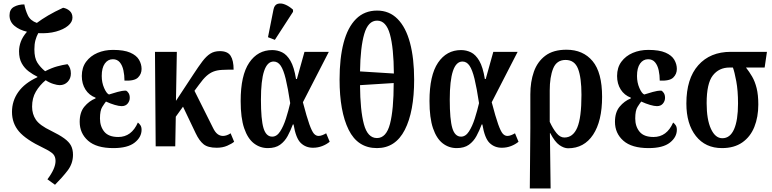

<svg xmlns="http://www.w3.org/2000/svg" viewBox="-20 -830 4381 1089"><path d="M292 218 249 187Q295 126 295 83Q295 59 282 44.5Q269 30 226 9Q127 -38 87.5 -84.5Q48 -131 48 -195Q48 -258 84 -308.5Q120 -359 192 -392V-395Q167 -407 143 -425Q119 -443 103.5 -470.5Q88 -498 88 -539Q88 -566 98 -593.5Q108 -621 133 -650Q90 -660 62 -683.5Q34 -707 34 -743Q34 -777 59 -791Q84 -805 118 -805Q124 -773 138 -743Q152 -713 189 -700Q217 -721 253.5 -742.5Q290 -764 338 -786Q360 -782 375.5 -768Q391 -754 391 -730Q391 -705 366 -684Q341 -663 297.5 -651Q254 -639 197 -642Q187 -624 181 -602Q175 -580 175 -550Q175 -501 192 -474.5Q209 -448 236 -426Q273 -445 304 -453.5Q335 -462 363 -466Q382 -446 382 -413Q382 -385 364 -366Q346 -347 318 -347Q305 -347 282.5 -354Q260 -361 239 -375Q205 -347 183.5 -310.5Q162 -274 162 -225Q162 -183 183.5 -151Q205 -119 270 -88Q317 -65 344.5 -45Q372 -25 383 -3.5Q394 18 394 48Q394 98 363 138Q332 178 292 218Z M623 10Q527 10 479.5 -32Q432 -74 432 -139Q432 -193 458.5 -225Q485 -257 522 -272V-276Q485 -290 464.5 -322.5Q444 -355 444 -399Q444 -447 468.5 -480Q493 -513 533 -530Q573 -547 621 -547Q683 -547 718.5 -531.5Q754 -516 768.5 -491Q783 -466 783 -439Q783 -410 762.5 -390Q742 -370 686 -373Q686 -403 680 -431Q674 -459 659.5 -476.5Q645 -494 620 -494Q592 -494 574.5 -469.5Q557 -445 557 -399Q557 -362 570.5 -331Q584 -300 598 -294Q621 -301 646.5 -308.5Q672 -316 695 -316Q702 -313 709 -302.5Q716 -292 716 -275Q716 -257 704 -242.5Q692 -228 670 -228Q655 -228 631 -235Q607 -242 581 -254Q573 -244 560 -223.5Q547 -203 547 -158Q547 -113 571.5 -83Q596 -53 651 -53Q726 -53 762 -135Q770 -129 776.5 -119.5Q783 -110 783 -94Q783 -52 743.5 -21Q704 10 623 10Z M863 0 859 -536H983L978 -258L1078 -410Q1106 -453 1128 -482Q1150 -511 1172.5 -525.5Q1195 -540 1227 -540Q1271 -540 1288 -513.5Q1305 -487 1305 -435Q1265 -435 1238 -433.5Q1211 -432 1190.5 -424Q1170 -416 1151 -399Q1132 -382 1109 -350L1083 -315L1188 -105Q1200 -80 1214 -69.5Q1228 -59 1245 -59Q1255 -59 1266.5 -63Q1278 -67 1288 -74L1308 -26Q1295 -15 1269 -3.5Q1243 8 1209 8Q1159 8 1134.5 -12Q1110 -32 1090 -74L1018 -225L977 -168L974 0Z M1499 10Q1455 10 1420 -17Q1385 -44 1365 -102.5Q1345 -161 1345 -257Q1345 -403 1393.5 -474.5Q1442 -546 1524 -546Q1554 -546 1580.5 -533Q1607 -520 1627.5 -485Q1648 -450 1659 -382H1664L1707 -536H1845L1698 -250Q1720 -166 1734.5 -125.5Q1749 -85 1760.5 -72Q1772 -59 1787 -59Q1797 -59 1808.5 -63.5Q1820 -68 1830 -74L1850 -26Q1832 -11 1807.5 -1.5Q1783 8 1755 8Q1714 8 1686 -19Q1658 -46 1645 -124H1641Q1628 -89 1611.5 -58.5Q1595 -28 1568.5 -9Q1542 10 1499 10ZM1524 -55Q1550 -55 1569 -84.5Q1588 -114 1602 -158Q1616 -202 1626 -245Q1613 -331 1600.5 -382.5Q1588 -434 1572 -457.5Q1556 -481 1532 -481Q1460 -481 1460 -265Q1460 -152 1474.5 -103.5Q1489 -55 1524 -55ZM1539 -604 1500 -619 1531 -775Q1536 -802 1554.5 -808Q1573 -814 1596.5 -804.5Q1620 -795 1642 -775V-763Z M2118 10Q2009 10 1957.5 -94Q1906 -198 1906 -379Q1906 -500 1929 -587.5Q1952 -675 1999.5 -722.5Q2047 -770 2119 -770Q2188 -770 2235 -722.5Q2282 -675 2305.5 -587Q2329 -499 2329 -378Q2329 -197 2276 -93.5Q2223 10 2118 10ZM2214 -413Q2213 -559 2191.5 -636Q2170 -713 2119 -713Q2068 -713 2046 -637.5Q2024 -562 2022 -425ZM2118 -47Q2171 -47 2192 -127.5Q2213 -208 2213 -359L2022 -347Q2023 -204 2044 -125.5Q2065 -47 2118 -47Z M2570 10Q2526 10 2491 -17Q2456 -44 2436 -102.5Q2416 -161 2416 -257Q2416 -403 2464.5 -474.5Q2513 -546 2595 -546Q2625 -546 2651.5 -533Q2678 -520 2698.5 -485Q2719 -450 2730 -382H2735L2778 -536H2916L2769 -250Q2791 -166 2805.5 -125.5Q2820 -85 2831.5 -72Q2843 -59 2858 -59Q2868 -59 2879.5 -63.5Q2891 -68 2901 -74L2921 -26Q2903 -11 2878.5 -1.5Q2854 8 2826 8Q2785 8 2757 -19Q2729 -46 2716 -124H2712Q2699 -89 2682.5 -58.5Q2666 -28 2639.5 -9Q2613 10 2570 10ZM2595 -55Q2621 -55 2640 -84.5Q2659 -114 2673 -158Q2687 -202 2697 -245Q2684 -331 2671.5 -382.5Q2659 -434 2643 -457.5Q2627 -481 2603 -481Q2531 -481 2531 -265Q2531 -152 2545.5 -103.5Q2560 -55 2595 -55Z M2985 239 2988 -104V-295Q2988 -366 3008 -423Q3028 -480 3073 -514Q3118 -548 3193 -548Q3287 -548 3341 -483.5Q3395 -419 3395 -281Q3395 -143 3344 -66Q3293 11 3202 11Q3179 11 3153 -7Q3127 -25 3101 -75H3099L3103 239ZM3181 -50Q3230 -50 3254 -106Q3278 -162 3278 -292Q3278 -390 3258.5 -440Q3239 -490 3188 -490Q3137 -490 3117.5 -441.5Q3098 -393 3098 -317V-139Q3116 -100 3136.5 -75Q3157 -50 3181 -50Z M3659 10Q3563 10 3515.5 -32Q3468 -74 3468 -139Q3468 -193 3494.5 -225Q3521 -257 3558 -272V-276Q3521 -290 3500.5 -322.5Q3480 -355 3480 -399Q3480 -447 3504.5 -480Q3529 -513 3569 -530Q3609 -547 3657 -547Q3719 -547 3754.5 -531.5Q3790 -516 3804.5 -491Q3819 -466 3819 -439Q3819 -410 3798.5 -390Q3778 -370 3722 -373Q3722 -403 3716 -431Q3710 -459 3695.5 -476.5Q3681 -494 3656 -494Q3628 -494 3610.5 -469.5Q3593 -445 3593 -399Q3593 -362 3606.5 -331Q3620 -300 3634 -294Q3657 -301 3682.5 -308.5Q3708 -316 3731 -316Q3738 -313 3745 -302.5Q3752 -292 3752 -275Q3752 -257 3740 -242.5Q3728 -228 3706 -228Q3691 -228 3667 -235Q3643 -242 3617 -254Q3609 -244 3596 -223.5Q3583 -203 3583 -158Q3583 -113 3607.5 -83Q3632 -53 3687 -53Q3762 -53 3798 -135Q3806 -129 3812.5 -119.5Q3819 -110 3819 -94Q3819 -52 3779.5 -21Q3740 10 3659 10Z M4075 10Q3981 10 3927 -58.5Q3873 -127 3873 -243Q3873 -384 3940.5 -460Q4008 -536 4125 -536H4330L4317 -447H4211Q4230 -423 4246 -395.5Q4262 -368 4271.5 -330Q4281 -292 4281 -237Q4281 -166 4258.5 -110Q4236 -54 4190 -22Q4144 10 4075 10ZM4077 -46Q4121 -46 4143.5 -97Q4166 -148 4166 -243Q4166 -316 4156 -369.5Q4146 -423 4137 -447H4118Q4058 -447 4023 -402Q3988 -357 3988 -245Q3988 -152 4012.5 -99Q4037 -46 4077 -46Z"/></svg>

Font: Noto Serif ExtraCondensed SemiBold
Style: Regular
Weight: 600
Width: 2
Designer: Monotype Design Team
Foundry: Monotype Imaging Inc.
Version: Version 2.015; ttfautohint (v1.8.4.7-5d5b)